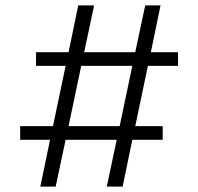

<svg xmlns="http://www.w3.org/2000/svg" viewBox="-20 -694 737 714"><path d="M425 -225H235L282 -449H472ZM642 -449V-500H541L577 -674H520L483 -500H293L330 -674H271L235 -500H114V-449H224L177 -225H55V-174H166L130 0H187L224 -174H414L377 0H436L472 -174H585V-225H483L530 -449Z"/></svg>

Font: Hind Light
Style: Regular
Weight: 300
Designer: Manushi Parikh, Satya Rajpurohit
Foundry: Indian Type Foundry
Version: Version 1.201;PS 1.0;hotconv 1.0.78;makeotf.lib2.5.61930; tt